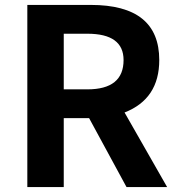

<svg xmlns="http://www.w3.org/2000/svg" viewBox="-20 -760 722 780"><path d="M239 -397H335Q482 -397 482 -516Q482 -623 335 -623H239ZM494 0 342 -280H239V0H91V-740H349Q627 -740 627 -516Q627 -358 486 -303L659 0Z"/></svg>

Font: `nÑOS-|
Style: Bold
Weight: 700
Designer: Ryoko NISHIZUKA ¬âXZm¬º[P (kana & ideographs); Paul D. Hunt (Latin, Greek & Cyrillic); Wenlong ZHANG _ e¬á¬ü¬ô (bopomof
Foundry: Adobe Systems Incorporated
Version: Version 1.00 June 24, 2014, initial release